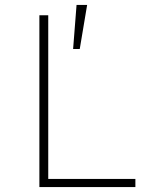

<svg xmlns="http://www.w3.org/2000/svg" viewBox="-20 -760 640 780"><path d="M140 0V-698H176V-33H530V0ZM304 -561H277L291 -740H334Z"/></svg>

Font: IBM Plex Mono ExtLt
Style: Regular
Weight: 200
Monospace: yes
Designer: Mike Abbink, Paul van der Laan, Pieter van Rosmalen
Foundry: Bold Monday
Version: Version 2.3